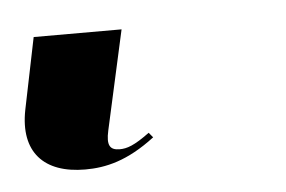

<svg xmlns="http://www.w3.org/2000/svg" viewBox="-44 32 350 235"><g transform="rotate(-5 130.5 149.5)"><path d="M53 233C78 233 105 227 139 201L134 195C115 209 106 212 97 212C85 212 81 206 85 188L112 66H4L-14 154C-24 205 2 233 53 233Z"/></g></svg>

Font: Noto Serif Display ExtraCondensed Medium
Style: Italic
Weight: 500
Width: 2
Italic angle: -12°
Designer: Monotype Design Team
Foundry: Monotype Imaging Inc.
Version: Version 2.009